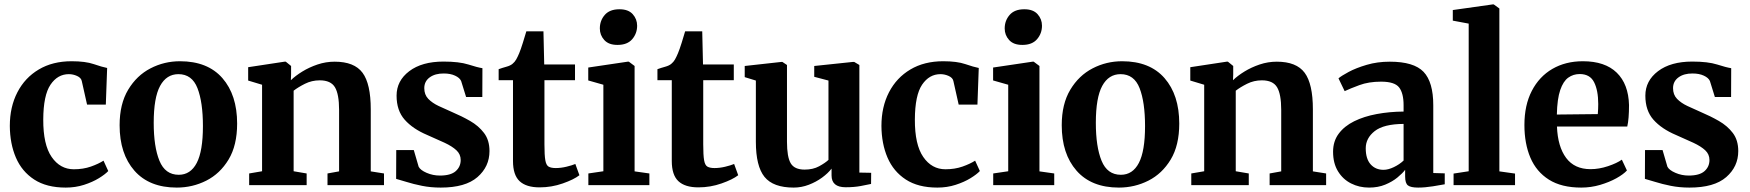

<svg xmlns="http://www.w3.org/2000/svg" viewBox="-20 -839 7931 870"><path d="M24.5 -268.5Q24.5 -354.5 58.8 -420.8Q93 -487 155.8 -524.2Q218.5 -561.5 304.5 -561.5Q367 -561.5 404.8 -548.5Q442.5 -535.5 465.5 -531L459.5 -365H374.5L350.5 -472Q347.5 -486.5 329.2 -494.8Q311 -503 292 -503Q241 -503 208.8 -455.2Q176.5 -407.5 176 -297.5Q175.5 -183.5 214 -127.8Q252.5 -72 314.5 -72Q357 -72 391.8 -84.2Q426.5 -96.5 449 -111L470.5 -64Q456.5 -49 428 -31.5Q399.5 -14 360.8 -1.5Q322 11 278 11Q191 11 135 -25.5Q79 -62 52 -125Q25 -188 24.5 -268.5Z M522 -271.5Q522 -368 560.8 -432.5Q599.5 -497 661.8 -529.2Q724 -561.5 795.5 -561.5Q921 -561.5 987.8 -485Q1054.5 -408.5 1054.5 -279Q1054.5 -180.5 1015.8 -116.2Q977 -52 914.8 -20.5Q852.5 11 781 11Q656.5 11 589.2 -65.5Q522 -142 522 -271.5ZM790 -47Q843.5 -47 871.5 -100.8Q899.5 -154.5 899.5 -267.5Q899.5 -376 874.8 -439.5Q850 -503 788.5 -503Q734.5 -503 705.5 -449.8Q676.5 -396.5 676.5 -282.5Q676.5 -174 702.5 -110.5Q728.5 -47 790 -47Z M1167.5 -63V-455L1104.5 -474V-534.5L1269 -559.5H1275L1299 -540V-501.5L1298 -475.5Q1318.5 -495.5 1349.8 -514.8Q1381 -534 1418.8 -546.8Q1456.5 -559.5 1496.5 -559.5Q1585.5 -559.5 1622.8 -509.2Q1660 -459 1660 -343.5V-62.5L1720 -53V0H1464V-53L1516.5 -62.5V-341Q1516.5 -412 1497.8 -443.5Q1479 -475 1429 -475Q1393 -475 1362 -459.5Q1331 -444 1310.5 -428V-63L1369.5 -53V0H1109V-53Z M1855 -159 1877 -83.5Q1885 -68 1913.2 -55.8Q1941.5 -43.5 1973.5 -43.5Q2022.5 -43.5 2045 -63.5Q2067.5 -83.5 2067.5 -114Q2067.5 -140 2048.2 -158Q2029 -176 1994.8 -192Q1960.5 -208 1915.5 -227.5Q1850.5 -255 1813.8 -296.5Q1777 -338 1777 -405.5Q1777 -473 1834.5 -516.5Q1892 -560 1989.5 -560Q2060.5 -560 2102 -546.8Q2143.5 -533.5 2166 -530L2165.5 -399.5H2092L2069.5 -472Q2063 -486.5 2042 -496.2Q2021 -506 1991.5 -506Q1952 -506.5 1927.2 -488.5Q1902.5 -470.5 1902.5 -439.5Q1902.5 -410 1920.5 -391.2Q1938.5 -372.5 1967.5 -358.8Q1996.5 -345 2029 -331Q2071.5 -313 2110 -291Q2148.5 -269 2173.2 -236.5Q2198 -204 2198 -154.5Q2198 -84 2143.5 -36.5Q2089 11 1977 11Q1931.5 11 1892 3Q1852.5 -5 1822.5 -14.5Q1792.5 -24 1775 -28.5L1775.5 -159Z M2425 10Q2364.5 10 2334.5 -18Q2304.5 -46 2304.5 -109.5V-475.5H2239.5V-525.5Q2256 -531.5 2274.2 -536.5Q2292.5 -541.5 2302 -549.5Q2312.5 -558 2319 -569.5Q2325.5 -581 2332.5 -597.5Q2340 -615.5 2349.2 -645.2Q2358.5 -675 2365 -697H2442.5L2446 -547H2585.5V-475.5H2447V-185Q2447 -135.5 2451 -112.8Q2455 -90 2466.2 -83.8Q2477.5 -77.5 2498.5 -77.5Q2521.5 -77.5 2546.5 -83.5Q2571.5 -89.5 2587 -96L2605.5 -45Q2580.5 -25.5 2530 -7.8Q2479.5 10 2425 10Z M2714 -63V-455L2645.5 -474.5V-533L2824 -559.5H2829.5L2855.5 -540V-62.5L2922.5 -53V0H2646V-53ZM2777.5 -635.5Q2738 -635.5 2718 -657.8Q2698 -680 2698 -710Q2698 -745.5 2720.2 -771.2Q2742.5 -797 2786.5 -797H2787.5Q2827 -797 2847 -774.8Q2867 -752.5 2867 -722.5Q2867 -687.5 2844.8 -661.5Q2822.5 -635.5 2778.5 -635.5Z M3144.5 10Q3084 10 3054 -18Q3024 -46 3024 -109.5V-475.5H2959V-525.5Q2975.5 -531.5 2993.8 -536.5Q3012 -541.5 3021.5 -549.5Q3032 -558 3038.5 -569.5Q3045 -581 3052 -597.5Q3059.5 -615.5 3068.8 -645.2Q3078 -675 3084.5 -697H3162L3165.5 -547H3305V-475.5H3166.5V-185Q3166.5 -135.5 3170.5 -112.8Q3174.5 -90 3185.8 -83.8Q3197 -77.5 3218 -77.5Q3241 -77.5 3266 -83.5Q3291 -89.5 3306.5 -96L3325 -45Q3300 -25.5 3249.5 -7.8Q3199 10 3144.5 10Z M3812 9.5Q3748 9.5 3748 -44V-75Q3732 -54 3705 -34.2Q3678 -14.5 3644.8 -1.8Q3611.5 11 3576.5 11Q3483.5 11 3444.2 -37.5Q3405 -86 3405 -196.5V-474L3354.5 -489.5V-540L3521.5 -558.5H3525L3546 -544.5V-196.5Q3546 -127.5 3563 -99Q3580 -70.5 3626 -70.5Q3664 -70.5 3691.5 -85.5Q3719 -100.5 3734 -114.5V-474L3669.5 -491V-540L3845.5 -558.5H3850.5L3874 -544.5V-57L3927.5 -56L3927 -5.5Q3909 -1.5 3879.5 4Q3850 9.5 3812 9.5Z M3974 -268.5Q3974 -354.5 4008.2 -420.8Q4042.5 -487 4105.2 -524.2Q4168 -561.5 4254 -561.5Q4316.5 -561.5 4354.2 -548.5Q4392 -535.5 4415 -531L4409 -365H4324L4300 -472Q4297 -486.5 4278.8 -494.8Q4260.5 -503 4241.5 -503Q4190.5 -503 4158.2 -455.2Q4126 -407.5 4125.5 -297.5Q4125 -183.5 4163.5 -127.8Q4202 -72 4264 -72Q4306.5 -72 4341.2 -84.2Q4376 -96.5 4398.5 -111L4420 -64Q4406 -49 4377.5 -31.5Q4349 -14 4310.2 -1.5Q4271.5 11 4227.5 11Q4140.5 11 4084.5 -25.5Q4028.5 -62 4001.5 -125Q3974.5 -188 3974 -268.5Z M4548.5 -63V-455L4480 -474.5V-533L4658.5 -559.5H4664L4690 -540V-62.5L4757 -53V0H4480.5V-53ZM4612 -635.5Q4572.5 -635.5 4552.5 -657.8Q4532.5 -680 4532.5 -710Q4532.5 -745.5 4554.8 -771.2Q4577 -797 4621 -797H4622Q4661.5 -797 4681.5 -774.8Q4701.5 -752.5 4701.5 -722.5Q4701.5 -687.5 4679.2 -661.5Q4657 -635.5 4613 -635.5Z M4791 -271.5Q4791 -368 4829.8 -432.5Q4868.5 -497 4930.8 -529.2Q4993 -561.5 5064.5 -561.5Q5190 -561.5 5256.8 -485Q5323.5 -408.5 5323.5 -279Q5323.5 -180.5 5284.8 -116.2Q5246 -52 5183.8 -20.5Q5121.5 11 5050 11Q4925.5 11 4858.2 -65.5Q4791 -142 4791 -271.5ZM5059 -47Q5112.5 -47 5140.5 -100.8Q5168.5 -154.5 5168.5 -267.5Q5168.5 -376 5143.8 -439.5Q5119 -503 5057.5 -503Q5003.5 -503 4974.5 -449.8Q4945.5 -396.5 4945.5 -282.5Q4945.5 -174 4971.5 -110.5Q4997.5 -47 5059 -47Z M5436.5 -63V-455L5373.5 -474V-534.5L5538 -559.5H5544L5568 -540V-501.5L5567 -475.5Q5587.5 -495.5 5618.8 -514.8Q5650 -534 5687.8 -546.8Q5725.5 -559.5 5765.5 -559.5Q5854.5 -559.5 5891.8 -509.2Q5929 -459 5929 -343.5V-62.5L5989 -53V0H5733V-53L5785.5 -62.5V-341Q5785.5 -412 5766.8 -443.5Q5748 -475 5698 -475Q5662 -475 5631 -459.5Q5600 -444 5579.5 -428V-63L5638.5 -53V0H5378V-53Z M6020.5 -151.5Q6020.5 -199 6046 -233.2Q6071.5 -267.5 6116 -289.5Q6160.5 -311.5 6218.2 -322.2Q6276 -333 6340 -333.5V-362.5Q6340 -416.5 6319.8 -442.8Q6299.5 -469 6238 -469Q6182 -469 6139.5 -453.2Q6097 -437.5 6073 -426L6045 -484Q6057.5 -495 6091 -513Q6124.5 -531 6172.8 -545.2Q6221 -559.5 6277.5 -559.5Q6386.5 -559.5 6430.5 -513.5Q6474.5 -467.5 6474.5 -362V-55L6526.5 -53.5V-4Q6509.5 -0.5 6473 5.2Q6436.5 11 6406 11Q6372.5 11 6359.8 1.2Q6347 -8.5 6347 -39.5V-69.5Q6335 -53.5 6312.2 -34.8Q6289.5 -16 6257 -2.5Q6224.5 11 6183.5 11Q6139 11 6102 -7.8Q6065 -26.5 6042.8 -62.8Q6020.5 -99 6020.5 -151.5ZM6249 -69.5Q6270.5 -69.5 6296 -81.8Q6321.5 -94 6340 -111.5V-277.5Q6250 -277 6209.2 -245Q6168.5 -213 6168.5 -167Q6168.5 -119 6190.8 -94.2Q6213 -69.5 6249 -69.5Z M6635 -63V-732L6563 -745.5V-793.5L6743.5 -819H6748.5L6774 -800.5V-62.5L6845 -52.5V0H6566.5V-52.5Z M7145 11Q7055.5 11 6998.5 -25Q6941.5 -61 6914.5 -124.8Q6887.5 -188.5 6887.5 -272.5Q6887.5 -362.5 6921 -427.2Q6954.5 -492 7014.2 -526.8Q7074 -561.5 7152.5 -561.5Q7252.5 -561.5 7305.8 -509.8Q7359 -458 7361.5 -363Q7361.5 -299.5 7353.5 -265.5H7035Q7038.5 -174.5 7076.5 -123.5Q7114.5 -72.5 7187 -72.5Q7226 -72.5 7266.2 -86Q7306.5 -99.5 7329 -115.5L7352 -66.5Q7336 -49 7304 -31.2Q7272 -13.5 7230.5 -1.2Q7189 11 7145 11ZM7034.5 -320 7220 -322Q7221 -332.5 7221.5 -345.5Q7222 -358.5 7222 -367.5Q7222 -429.5 7203.2 -466.5Q7184.5 -503.5 7138 -503.5Q7109 -503.5 7086.2 -487.2Q7063.5 -471 7049.8 -431Q7036 -391 7034.5 -320Z M7513.5 -159 7535.5 -83.5Q7543.5 -68 7571.8 -55.8Q7600 -43.5 7632 -43.5Q7681 -43.5 7703.5 -63.5Q7726 -83.5 7726 -114Q7726 -140 7706.8 -158Q7687.5 -176 7653.2 -192Q7619 -208 7574 -227.5Q7509 -255 7472.2 -296.5Q7435.5 -338 7435.5 -405.5Q7435.5 -473 7493 -516.5Q7550.5 -560 7648 -560Q7719 -560 7760.5 -546.8Q7802 -533.5 7824.5 -530L7824 -399.5H7750.5L7728 -472Q7721.5 -486.5 7700.5 -496.2Q7679.5 -506 7650 -506Q7610.5 -506.5 7585.8 -488.5Q7561 -470.5 7561 -439.5Q7561 -410 7579 -391.2Q7597 -372.5 7626 -358.8Q7655 -345 7687.5 -331Q7730 -313 7768.5 -291Q7807 -269 7831.8 -236.5Q7856.5 -204 7856.5 -154.5Q7856.5 -84 7802 -36.5Q7747.5 11 7635.5 11Q7590 11 7550.5 3Q7511 -5 7481 -14.5Q7451 -24 7433.5 -28.5L7434 -159Z"/></svg>

Font: Merriweather Text Regular
Style: Bold
Weight: 700
Designer: Eben Sorkin
Foundry: Eben Sorkin
Version: Version 2.100; ttfautohint (v1.7.19-72a1) -l 8 -r 50 -G 200 